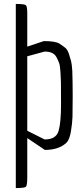

<svg xmlns="http://www.w3.org/2000/svg" viewBox="-20 -752 426 972"><path d="M265 -464Q250 -491 206 -491L118 -467V-90L206 -46Q264 -46 276.5 -89Q289 -132 289 -223.5Q289 -315 288.5 -335Q288 -355 286 -388Q284 -421 279 -434Q274 -447 265 -464ZM60 200V-732Q103 -732 110.5 -726Q118 -720 118 -686V-516L202 -544Q261 -544 281 -531Q301 -518 311.5 -509Q322 -500 329 -479Q336 -458 340 -442Q344 -426 346 -393Q348 -338 348 -265.5Q348 -193 347 -160.5Q346 -128 339 -86.5Q332 -45 317 -30Q278 7 207 7L118 -53V147Q118 187 111 193.5Q104 200 60 200Z"/></svg>

Font: Economica
Style: Regular
Weight: 400
Designer: Vicente Lamonaca
Foundry: Vicente Lamonaca
Version: Version 1.101